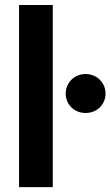

<svg xmlns="http://www.w3.org/2000/svg" viewBox="-20 -766 452 786"><path d="M58 0ZM196 -745.5V0H58V-745.5ZM249 -383Q249 -399.5 255.2 -414.2Q261.5 -429 272.5 -439.8Q283.5 -450.5 298.2 -456.8Q313 -463 330.5 -463Q347.5 -463 362.5 -456.8Q377.5 -450.5 388.5 -439.8Q399.5 -429 405.8 -414.2Q412 -399.5 412 -383Q412 -366 405.8 -351.5Q399.5 -337 388.5 -326.2Q377.5 -315.5 362.5 -309.5Q347.5 -303.5 330.5 -303.5Q313 -303.5 298.2 -309.5Q283.5 -315.5 272.5 -326.2Q261.5 -337 255.2 -351.5Q249 -366 249 -383Z"/></svg>

Font: Lato Heavy
Style: Regular
Weight: 800
Designer: Lukasz Dziedzic
Foundry: tyPoland Lukasz Dziedzic
Version: Version 2.007; 2014-02-27